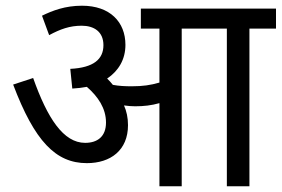

<svg xmlns="http://www.w3.org/2000/svg" viewBox="-20 -652 986 672"><path d="M428 -214C428 -240 423 -263 414 -283C428 -281 441 -280 453 -280C483 -280 510 -283 538 -291V0H616V-552H774V0H853V-552H946V-622H473V-552H538V-363C507 -354 480 -350 441 -350C418 -350 396 -351 375 -355C369 -363 362 -370 355 -377C395 -404 419 -444 419 -495C419 -575 365 -632 267 -632C208 -632 164 -615 127 -597L152 -529C191 -550 224 -562 266 -562C309 -562 342 -541 342 -494C342 -445 308 -415 226 -411L233 -342C251 -343 268 -345 284 -348C323 -314 351 -273 351 -223C351 -174 321 -152 278 -152C202 -152 146 -238 96 -379L26 -356C101 -158 175 -81 284 -81C367 -81 428 -126 428 -214Z"/></svg>

Font: Noto Sans Devanagari UI SemiCondensed
Style: Regular
Weight: 400
Width: 4
Designer: Jelle Bosma - Monotype Design Team
Foundry: Monotype Imaging Inc.
Version: Version 2.004